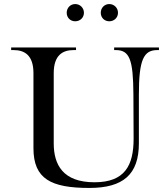

<svg xmlns="http://www.w3.org/2000/svg" viewBox="-20 -910 831 947"><path d="M435 -229ZM309 -847C309 -871 327 -890 351 -890C375 -890 394 -871 394 -847C394 -823 375 -805 351 -805C327 -805 309 -823 309 -847ZM477 -847C477 -871 495 -890 519 -890C543 -890 562 -871 562 -847C562 -823 543 -805 519 -805C495 -805 477 -823 477 -847ZM435 -229ZM639 -226 638 -444C637 -617 619 -663 551 -663H543V-676H764V-663H756C689 -663 665 -617 665 -444V-203C665 -50 588 17 421 17C232 17 145 -27 145 -179V-549C145 -638 101 -663 47 -663H35V-676H355V-663H343C289 -663 245 -638 245 -549V-203C245 -98 290 -11 446 -11C595 -11 639 -93 639 -226Z"/></svg>

Font: Open Baskerville 0.0.53
Style: Normal
Weight: 400
Designer: Isaac Moore, James Puckett, Rob Mientjes
Foundry: The Open Baskerville Project
Version: 0.0.53 (g939f078)